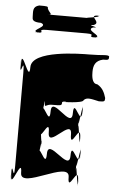

<svg xmlns="http://www.w3.org/2000/svg" viewBox="-65 -1129 711 1119"><g transform="rotate(5 290.0 -569.5)"><path d="M86 -1014C86 -1000 87 -984 137 -984C187 -966 78 -938 118 -928C168 -928 69 -926 119 -926C179 -926 106 -946 174 -946H406C474 -946 401 -926 461 -926C511 -926 412 -928 462 -928C502 -938 393 -966 443 -984C493 -984 393 -998 443 -998C493 -1016 403 -1054 462 -1054C512 -1054 411 -1056 461 -1056C501 -1047 374 -1036 406 -1036H174C206 -1036 180 -1046 170 -1070C170 -1084 168 -1084 118 -1084C78 -1074 86 -1046 86 -1014ZM436 -825C379 -825 98 -822 98 -722C98 -620 42 -834 42 -742C42 -642 40 -840 40 -740C40 -630 60 -802 60 -684V-141C60 -23 40 -195 40 -85C40 15 42 -184 42 -84C42 8 98 -205 98 -103C98 -3 376 -203 376 -103C376 -1 432 -193 432 -84C432 16 434 -185 434 -85C434 5 414 -223 414 -141V-190C414 -108 434 -335 434 -245C434 -145 432 -346 432 -246C432 -137 376 -329 376 -227C376 -127 238 -327 238 -227C238 -125 182 -319 182 -209C182 -109 184 -308 184 -208C184 -116 201 -346 201 -264V-314C201 -232 184 -463 184 -371C184 -271 182 -470 182 -370C182 -260 238 -454 238 -352C238 -252 368 -452 368 -352C368 -250 423 -441 423 -332C423 -232 424 -434 424 -334C424 -244 405 -471 405 -389V-438C405 -356 424 -583 424 -493C424 -393 423 -595 423 -495C423 -386 368 -577 368 -475C368 -375 238 -575 238 -475C238 -373 182 -567 182 -457C182 -357 184 -556 184 -456C184 -364 201 -595 201 -513C202 -493 208 -514 242 -514C299 -514 300 -514 300 -534C309 -544 337 -536 321 -536C287 -536 424 -537 424 -557C442 -577 470 -567 513 -558C546 -558 548 -560 548 -580C539 -610 528 -638 495 -656C462 -656 461 -706 461 -726C461 -764 472 -792 516 -802C550 -802 550 -804 550 -824C540 -835 511 -825 436 -825Z"/></g></svg>

Font: Hussar Przerywany
Style: Regular
Weight: 400
Foundry: Cannot Into Space Fonts
Version: Version 0.982